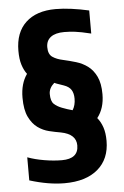

<svg xmlns="http://www.w3.org/2000/svg" viewBox="-54 -796 545 845"><g transform="rotate(-5 218.0 -373.5)"><path d="M197 10Q127 10 43 -16V-118Q75 -106 116.5 -99Q158 -92 194 -92Q267 -92 267 -151Q267 -201 200 -214Q176 -218 149 -224.5Q122 -231 99 -247.5Q76 -264 60.5 -295.5Q45 -327 45 -381Q45 -443 74 -484Q61 -501 53 -526Q45 -551 45 -588Q45 -669 92 -713Q139 -757 224 -757Q256 -757 293.5 -752Q331 -747 371 -738V-636Q326 -647 301 -650Q276 -653 253 -653Q214 -653 193.5 -637.5Q173 -622 173 -593Q173 -562 191 -549.5Q209 -537 238 -531Q265 -525 293.5 -516.5Q322 -508 345 -491Q368 -474 382.5 -444Q397 -414 397 -366Q397 -304 365 -263Q380 -245 388.5 -220Q397 -195 397 -160Q397 -80 344.5 -35Q292 10 197 10ZM260 -307Q273 -328 273 -357Q273 -381 263.5 -396Q254 -411 231 -419Q221 -423 211 -426Q201 -429 190 -434Q166 -413 166 -387Q166 -355 179.5 -342.5Q193 -330 214 -322Q237 -313 260 -307Z"/></g></svg>

Font: Encode Sans Compressed
Style: Bold
Weight: 700
Designer: Pablo Impallari, Andres Torresi
Foundry: Pablo Impallari, Andres Torresi
Version: Version 1.000; ttfautohint (v1.00) -l 8 -r 50 -G 200 -x 14 -